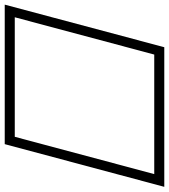

<svg xmlns="http://www.w3.org/2000/svg" viewBox="-56 -762 731 832"><g transform="rotate(90 310.0 -345.5)"><path d="M-86.4 0 98.1 -691.4H703.1L518.1 0ZM486.3 -43.5 647.9 -647.9H129.9L-31.7 -43.5Z"/></g></svg>

Font: Arian AMU Serif
Style: Italic
Weight: 400
Italic angle: -15°
Designer: Ruben Hakobyan (Tarumian)
Foundry: Ruben Hakobyan (Tarumian)
Version: Version 1.002